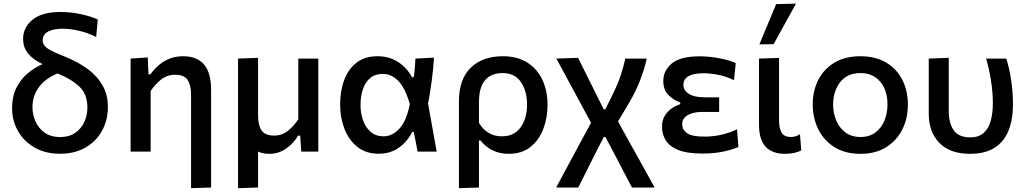

<svg xmlns="http://www.w3.org/2000/svg" viewBox="-20 -810 5482 1026"><path d="M44.5 -232Q44.5 -293.5 67 -339.5Q89.5 -385.5 126.5 -417Q163.5 -448.5 207.5 -467.5Q156.5 -491.5 130 -524Q103.5 -556.5 103.5 -603Q103.5 -663.5 154.2 -704.8Q205 -746 303 -746Q360.5 -746 415.5 -733.5Q470.5 -721 502.5 -706L494 -612.5Q449.5 -634.5 402.8 -645.5Q356 -656.5 315 -656.5Q267 -656.5 237.5 -641.5Q208 -626.5 208 -594Q208 -573.5 225.5 -557.8Q243 -542 292.5 -521.5L337.5 -503Q401 -476.5 450.5 -439.8Q500 -403 528.2 -353.5Q556.5 -304 556.5 -239Q556.5 -169 525.8 -112.2Q495 -55.5 437.8 -22Q380.5 11.5 301 11.5Q221.5 11.5 164 -22Q106.5 -55.5 75.5 -110.8Q44.5 -166 44.5 -232ZM153.5 -238Q153.5 -196.5 170.2 -159.8Q187 -123 220 -100.2Q253 -77.5 301.5 -77.5Q349 -77.5 381.5 -99.8Q414 -122 430.5 -158Q447 -194 447 -236Q447 -306 405 -346.5Q363 -387 287.5 -417.5Q219 -389 186.2 -342Q153.5 -295 153.5 -238Z M1001 195.5V-301.5Q1001 -355.5 982.5 -383Q964 -410.5 916.5 -410.5Q873 -410.5 840.8 -385Q808.5 -359.5 785 -323.5V0H678V-497L769.5 -503L773.5 -413H784Q800 -436 824.5 -458.2Q849 -480.5 882.2 -495Q915.5 -509.5 958 -509.5Q1034 -509.5 1071 -464.5Q1108 -419.5 1108 -332.5V192Z M1252 195.5V-497L1359 -501V-194Q1359 -140.5 1377.8 -113Q1396.5 -85.5 1445.5 -85.5Q1487 -85.5 1518.8 -111Q1550.5 -136.5 1574 -172.5V-497H1681V0H1590Q1588.5 -21 1587 -42.5L1584 -85.5H1573.5Q1559.5 -62 1537.5 -39.8Q1515.5 -17.5 1486.2 -2.8Q1457 12 1420 12Q1384 12 1359 0V192Z M2003 11.5Q1935 11.5 1889.2 -25.5Q1843.5 -62.5 1820.5 -122.2Q1797.5 -182 1797.5 -250Q1797.5 -324 1819.5 -382.8Q1841.5 -441.5 1885.8 -475.5Q1930 -509.5 1997 -509.5Q2060 -509.5 2107.2 -478.8Q2154.5 -448 2181.5 -397.5H2191Q2195 -424 2197 -449Q2199 -474 2200 -497L2299 -502Q2295.5 -441.5 2287 -377.8Q2278.5 -314 2267.5 -256.5L2290.5 -128.5Q2302 -64 2313.5 0H2211.5L2201.5 -53Q2196 -79 2191 -105H2183Q2157 -53.5 2111.8 -21Q2066.5 11.5 2003 11.5ZM2030 -81.5Q2076.5 -81.5 2114.5 -122.8Q2152.5 -164 2170 -254Q2144.5 -341.5 2107.8 -378.2Q2071 -415 2026.5 -415Q1984.5 -415 1958 -392.8Q1931.5 -370.5 1919 -332.8Q1906.5 -295 1906.5 -249Q1906.5 -206 1919.8 -167.8Q1933 -129.5 1960.5 -105.5Q1988 -81.5 2030 -81.5Z M2432.5 195.5V-268Q2432.5 -387 2495.5 -448.2Q2558.5 -509.5 2667 -509.5Q2745 -509.5 2798.2 -475.5Q2851.5 -441.5 2878.8 -382.5Q2906 -323.5 2906 -250Q2906 -180.5 2883.2 -120.8Q2860.5 -61 2814.5 -24.5Q2768.5 12 2698.5 12Q2650 12 2612 -7Q2574 -26 2547.5 -59.5H2539.5V192ZM2661.5 -81.5Q2709 -81.5 2738.8 -105.2Q2768.5 -129 2782.5 -167.8Q2796.5 -206.5 2796.5 -251Q2796.5 -322.5 2764 -371Q2731.5 -419.5 2665.5 -419.5Q2605 -419.5 2572.2 -381.8Q2539.5 -344 2539.5 -264.5V-153Q2559 -120 2589.8 -100.8Q2620.5 -81.5 2661.5 -81.5Z M2952 192Q2975 148.5 3009.5 85Q3044 21.5 3084.5 -54.5L3138.5 -153.5L3083.5 -255.5Q3051.5 -315 3018.2 -376.5Q2985 -438 2953 -497L3069 -501Q3084.5 -469.5 3104.8 -428.8Q3125 -388 3144.5 -349.5Q3164 -310.5 3176.5 -284.5L3206.5 -225.5H3214.5L3249 -295Q3282.5 -362 3298 -410.8Q3313.5 -459.5 3321.5 -497H3436Q3425.5 -447.5 3402.2 -385.2Q3379 -323 3338.5 -255L3282.5 -161L3360.5 -20Q3387.5 28 3407.5 64.2Q3427.5 100.5 3444.5 131Q3461 161.5 3478 192H3357Q3334.5 149.5 3312.8 107.8Q3291 66 3268.5 22.5L3215.5 -77.5H3206.5L3171.5 -10Q3137.5 57.5 3113 106.5Q3088.5 155.5 3070 192Z M3732.5 10.5Q3649 10.5 3602.2 -9.5Q3555.5 -29.5 3536.5 -62Q3517.5 -94.5 3517.5 -132Q3517.5 -168 3533.2 -192.8Q3549 -217.5 3571.8 -232.2Q3594.5 -247 3615 -253V-262.5Q3582 -273.5 3553.2 -301Q3524.5 -328.5 3524.5 -377.5Q3524.5 -433 3570.2 -471Q3616 -509 3718 -509Q3772 -509 3826.5 -498.2Q3881 -487.5 3911.5 -473L3902.5 -381.5Q3858.5 -402.5 3817 -410.5Q3775.5 -418.5 3739.5 -418.5Q3632 -418.5 3632 -355.5Q3632 -327 3661.2 -308.5Q3690.5 -290 3744.5 -290H3823V-212H3733.5Q3686 -212 3655.8 -195.2Q3625.5 -178.5 3625.5 -146Q3625.5 -117 3651 -98.5Q3676.5 -80 3745.5 -80Q3796 -80 3842.2 -91.8Q3888.5 -103.5 3918.5 -119.5L3926 -25Q3900.5 -12.5 3850 -1Q3799.5 10.5 3732.5 10.5Z M4173 12Q4108 12 4072 -25.2Q4036 -62.5 4036 -144V-497L4143 -500.5V-169Q4143 -125 4156.8 -101.5Q4170.5 -78 4206 -78Q4218.5 -78 4230 -81.2Q4241.5 -84.5 4255 -93L4261.5 -6.5Q4228.5 12 4173 12ZM4038 -573Q4082.5 -679.5 4127.5 -788L4233.5 -790.5Q4203 -735 4173.5 -681.5Q4143.5 -627.5 4114 -574Z M4579.5 12Q4494 12 4437 -25Q4380 -62 4351.5 -121.8Q4323 -181.5 4323 -251Q4323 -325.5 4353.2 -384Q4383.5 -442.5 4440.2 -476Q4497 -509.5 4577.5 -509.5Q4659.5 -509.5 4716.2 -475.2Q4773 -441 4802.2 -382.5Q4831.5 -324 4831.5 -251Q4831.5 -176.5 4801.2 -117Q4771 -57.5 4714.5 -22.8Q4658 12 4579.5 12ZM4579 -78Q4627 -78 4659 -102.8Q4691 -127.5 4706.8 -167Q4722.5 -206.5 4722.5 -251Q4722.5 -328.5 4683.2 -374Q4644 -419.5 4578.5 -419.5Q4507 -419.5 4469.5 -370.8Q4432 -322 4432 -251Q4432 -206.5 4448.2 -167Q4464.5 -127.5 4497.2 -102.8Q4530 -78 4579 -78Z M5163 12Q5057 12 5000 -46.2Q4943 -104.5 4943 -202V-497L5050 -501V-217.5Q5050 -151.5 5076.5 -113.8Q5103 -76 5164 -76Q5211.5 -76 5238 -101Q5264.5 -126 5275 -167.5Q5285.5 -209 5285.5 -258.5Q5285.5 -318 5275.2 -382Q5265 -446 5249.5 -497H5357.5Q5374 -444.5 5383.5 -380.5Q5393 -316.5 5393 -252.5Q5393 -172 5369.5 -112.8Q5346 -53.5 5295.2 -20.8Q5244.5 12 5163 12Z"/></svg>

Font: Heraclito Medium
Style: Regular
Weight: 500
Designer: Kostas Bartsokas (font) & Cristiano Sobral (main changes)
Foundry: Kostas Bartsokas (font) & Cristiano Sobral (main changes)
Version: Version 1.00;July 8, 2020;FontCreator 13.0.0.2655 64-bit